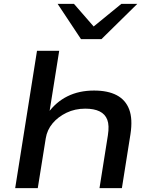

<svg xmlns="http://www.w3.org/2000/svg" viewBox="-20 -966 780 986"><path d="M58 0 170 -705H284L233 -385H226Q267 -442 326.5 -471.5Q386 -501 463 -501Q534 -501 579.5 -477Q625 -453 643.5 -404Q662 -355 650 -277L606 0H491L534 -271Q542 -322 531 -351Q520 -380 491.5 -394Q463 -408 418 -408Q365 -408 321.5 -387Q278 -366 250 -332.5Q222 -299 215 -256L174 0ZM396 -765 276 -946H360L461 -830L603 -946H685L501 -765Z"/></svg>

Font: Nunito Sans 10pt Expanded SemiBold
Style: Italic
Weight: 600
Width: 7
Italic angle: -9°
Designer: Vernon Adams
Foundry: Vernon Adams
Version: Version 3.101;gftools[0.9.27]